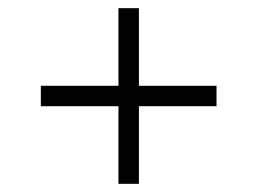

<svg xmlns="http://www.w3.org/2000/svg" viewBox="-20 -585 630 470"><path d="M80 -375H510V-325H80ZM270 -565H320V-135H270Z"/></svg>

Font: Pathway Extreme 8pt Thin
Style: Regular
Weight: 100
Version: Version 1.001;gftools[0.9.26]